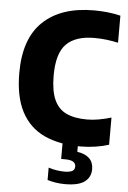

<svg xmlns="http://www.w3.org/2000/svg" viewBox="-63 -795 713 1067"><g transform="rotate(5 293.5 -262.0)"><path d="M409 10Q289.5 10 205.8 -29Q122 -68 78 -151.5Q34 -235 34 -368Q34 -560 134.5 -655Q235 -750 418 -750Q497.5 -750 566 -733.5V-582.5Q534.5 -589.5 501.5 -593.5Q468.5 -597.5 433.5 -597.5Q328.5 -597.5 277 -545.8Q225.5 -494 225.5 -370Q225.5 -285 247.8 -235.2Q270 -185.5 315.5 -164Q361 -142.5 431 -142.5Q462.5 -142.5 496.5 -148.5Q530.5 -154.5 566 -165V-13.5Q534.5 -3 492.5 3.5Q450.5 10 409 10ZM341 226Q313 226 288.2 222Q263.5 218 242.5 211.5V142.5Q264 150 288.2 153.5Q312.5 157 331.5 157Q360 157 374.5 149.5Q389 142 389 123.5Q389 88.5 330.5 88.5H307.5V-10H393.5V41Q484 55 484 130.5Q484 174.5 450.2 200.2Q416.5 226 341 226Z"/></g></svg>

Font: Encode Sans SmCnd XBd
Style: Regular
Weight: 800
Width: 4
Designer: Multiple Designers
Foundry: Impallari Type
Version: Version 3.002; ttfautohint (v1.8.3) -l 8 -r 50 -G 200 -x 14 